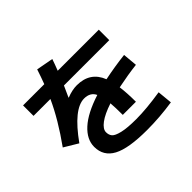

<svg xmlns="http://www.w3.org/2000/svg" viewBox="-187 -1069 1375 1375"><g transform="rotate(-45 500.0 -382.0)"><path d="M836 -83 847 30Q715 50 587 50Q399 50 316 5.5Q233 -39 233 -133Q233 -208 302.5 -271.5Q372 -335 512 -380Q489 -429 427 -429Q321 -429 176 -226L71 -289Q188 -452 254 -597H83V-703H298Q318 -756 337 -814L466 -790Q454 -754 434 -703H850V-597H391Q379 -569 353 -513L354 -511Q409 -533 457 -533Q591 -533 638 -413Q745 -435 850 -447L860 -337Q772 -327 664 -305Q673 -239 673 -150H540Q540 -227 536 -271Q454 -244 410.5 -211.5Q367 -179 367 -147Q367 -119 382 -101.5Q397 -84 447 -72Q497 -60 587 -60Q689 -60 836 -83Z"/></g></svg>

Font: M PLUS 1p
Style: Bold
Weight: 700
Version: Version 1.062